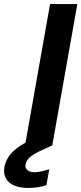

<svg xmlns="http://www.w3.org/2000/svg" viewBox="-100 -720 403 951"><path d="M24 0 148 -700H283L159 0ZM39 211Q2 211 -27 200Q-56 189 -70 165Q-84 141 -78 105Q-72 78 -55 53Q-38 28 -2.5 4Q33 -20 92 -43L141 -63L159 0L105 25Q65 43 47.5 59Q30 75 27 93Q23 111 35 122Q47 133 70 133Q85 133 104 129Q123 125 144 118L130 197Q110 204 86.5 207.5Q63 211 39 211Z"/></svg>

Font: DM Sans 16pt
Style: Bold Italic
Weight: 700
Italic angle: -10°
Version: Version 4.004;gftools[0.9.30]